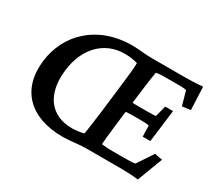

<svg xmlns="http://www.w3.org/2000/svg" viewBox="-134 -941 1319 1194"><g transform="rotate(30 525.5 -343.5)"><path d="M418 11C474 11 527 0 579 0H825C862 0 907 1 956 7L1025 -175L969 -185L894 -72C878 -68 865 -67 812 -67H735C705 -67 681 -68 653 -72C654 -89 658 -140 666 -201L680 -320C695 -321 711 -322 727 -322H789C817 -322 838 -320 847 -318L849 -239H904L933 -471H877L856 -391C846 -390 826 -389 798 -389H735C719 -389 703 -389 689 -390L701 -486C709 -553 718 -611 721 -624C739 -628 764 -629 792 -629H891C909 -629 923 -628 938 -624L966 -524L1026 -532L1019 -696C968 -691 916 -690 878 -690H656C604 -690 559 -698 511 -698C256 -698 102 -535 78 -339C51 -122 181 11 418 11ZM226 -357C246 -522 349 -630 496 -630C530 -630 563 -625 589 -617C590 -591 583 -521 574 -452L550 -250C539 -167 531 -103 525 -75C499 -68 467 -64 441 -64C287 -64 204 -175 226 -357Z"/></g></svg>

Font: TPK Tissa Web SemiBold
Style: Italic
Weight: 600
Italic angle: -7°
Designer: Jacques Le Bailly, Suppakit Chalermlarp | Katatrad Co.,Ltd.
Foundry: Jacques Le Bailly, Cadson Demak Co.,Ltd.
Version: Version 5.000;Glyphs 3.1.2 (3151)